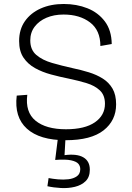

<svg xmlns="http://www.w3.org/2000/svg" viewBox="-20 -692 665 964"><path d="M310 12Q179 12 115 -46Q51 -104 64 -212L117 -216Q106 -129 158.5 -86Q211 -43 311 -43Q406 -43 456.5 -78Q507 -113 507 -171Q507 -214 481.5 -238Q456 -262 415 -274.5Q374 -287 326 -297Q281 -306 236.5 -318Q192 -330 156 -350Q120 -370 98 -402.5Q76 -435 76 -486Q76 -544 105 -585.5Q134 -627 184.5 -649.5Q235 -672 300 -672Q365 -672 419 -650.5Q473 -629 506.5 -584.5Q540 -540 541 -471L484 -461Q484 -540 432 -579.5Q380 -619 299 -619Q251 -619 213.5 -603Q176 -587 154 -558Q132 -529 132 -489Q132 -442 162.5 -416Q193 -390 241.5 -376Q290 -362 344 -350Q387 -341 426 -329Q465 -317 496 -297.5Q527 -278 545 -247Q563 -216 563 -168Q563 -87 500 -37.5Q437 12 310 12ZM218 243 224 202Q244 206 271 208.5Q298 211 323.5 208Q349 205 366 193Q383 181 383 157Q383 142 373.5 130.5Q364 119 337 113Q310 107 257 111L271 -1H309L304 87Q366 79 398.5 98Q431 117 431 160Q431 197 410 217.5Q389 238 356 246Q323 254 286 252Q249 250 218 243Z"/></svg>

Font: Bricolage Grotesque 12pt ExtraLight
Style: Regular
Weight: 200
Designer: Mathieu Triay
Foundry: Atelier Triay
Version: Version 1.001; ttfautohint (v1.8.4.7-5d5b);gftools[0.9.33.de